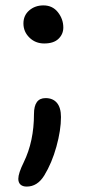

<svg xmlns="http://www.w3.org/2000/svg" viewBox="-20 -522 320 712"><path d="M144 -360.8Q111.3 -360.8 89.1 -382.6Q66.9 -404.3 66.9 -435.1Q66.9 -464.8 88.4 -483.4Q109.9 -502 141.1 -502Q174.8 -502 194.8 -476.6Q214.8 -451.2 214.8 -419.9Q214.8 -395.5 197 -378.2Q179.2 -360.8 144 -360.8ZM79.1 169.9Q64 169.9 55.9 162.4Q47.9 154.8 47.9 141.1Q47.9 120.6 67.9 80.1Q106 2 106 -99.1Q106 -158.2 148.9 -158.2Q176.3 -158.2 191.2 -140.4Q206.1 -122.6 206.1 -87.9Q206.1 -39.1 189.2 21.7Q172.4 82.5 144 128.9Q118.7 169.9 79.1 169.9Z"/></svg>

Font: Shantell Sans Normal
Style: Regular
Weight: 400
Designer: Stephen Nixon, Anya Danilova, Shantell Martin
Foundry: Arrow Type
Version: Version 1.006;[559af2be0]